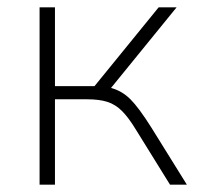

<svg xmlns="http://www.w3.org/2000/svg" viewBox="-20 -504 537 524"><path d="M88 0V-484H130V-269H238L413 -484H462L283 -264Q313 -256 336 -233Q359 -210 393 -156L490 0H444L351 -150Q331 -183 313 -201Q295 -219 273 -226Q251 -233 218 -233H130V0Z"/></svg>

Font: Nunito Sans ExtraLight
Style: Regular
Weight: 200
Designer: Vernon Adams
Foundry: Vernon Adams
Version: Version 3.006; ttfautohint (v1.8.3)